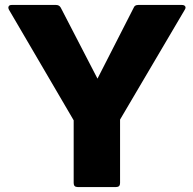

<svg xmlns="http://www.w3.org/2000/svg" viewBox="-20 -754 780 774"><path d="M293 0Q277 0 277 -16V-269L16 -715Q12 -723 15 -728.5Q18 -734 27 -734H206Q219 -734 225 -723L373 -437L519 -723Q523 -734 537 -734H713Q723 -734 726.5 -728.5Q730 -723 725 -715L464 -272V-16Q464 0 448 0Z"/></svg>

Font: LINE Seed Sans ExtraBold
Style: Regular
Weight: 800
Designer: LINE VX Design & Dalton Maag Ltd & Sandoll Inc
Foundry: Dalton Maag Ltd
Version: Version 1.003